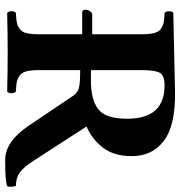

<svg xmlns="http://www.w3.org/2000/svg" viewBox="3 -697 704 750"><g transform="rotate(90 355.0 -322.0)"><path d="M443.8 -466.8Q443.8 -612.8 314 -612.8Q275.9 -612.8 264.9 -595Q253.9 -577.1 253.9 -523.9V-325.2H296.9Q368.7 -325.2 406.2 -353.5Q443.8 -381.8 443.8 -466.8ZM346.2 -653.8Q457 -653.8 513.2 -621.1Q590.3 -575.2 589.8 -483.9Q589.8 -414.1 555.9 -371.1Q522 -328.1 474.1 -308.1L609.9 -98.1Q632.8 -63 653.3 -47.6Q673.8 -32.2 706.1 -32.2Q709 -26.4 709.5 -14.6Q710 -2.9 707 2Q690.9 9.8 605 9.8Q534.2 9.8 473.1 -79.1L356 -252.9Q344.7 -271 327.4 -277.1Q310.1 -283.2 253.9 -283.2V-122.1Q253.9 -92.3 258.5 -73.7Q263.2 -55.2 275.6 -46.6Q288.1 -38.1 300 -35.6Q312 -33.2 336.9 -32.2Q343.8 -27.3 344 -15.1Q344.2 -2.9 336.9 2Q256.8 0 185.1 0Q110.8 0 30.8 2Q23.9 -2.9 23.9 -15.4Q23.9 -27.8 30.8 -32.2Q55.7 -33.2 67.9 -35.6Q80.1 -38.1 92.5 -46.6Q105 -55.2 109.4 -73.5Q113.8 -91.8 113.8 -122.1V-291H28.8Q17.6 -291 18.1 -305.2Q18.1 -313 23.9 -321.5Q29.8 -330.1 37.1 -330.1H113.8V-522.9Q113.8 -552.7 109.4 -571.3Q105 -589.8 92.5 -598.4Q80.1 -606.9 68.1 -609.4Q56.2 -611.8 30.8 -612.8Q23.9 -617.7 23.9 -630.4Q23.9 -643.1 30.8 -647Q50.8 -647 188.5 -650.4Q326.2 -653.8 346.2 -653.8Z"/></g></svg>

Font: Linux Libertine
Style: Bold
Weight: 700
Designer: Philipp H. Poll
Foundry: Philipp H. Poll
Version: Version 5.0.3